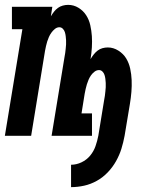

<svg xmlns="http://www.w3.org/2000/svg" viewBox="-22 -558 642 789"><path d="M270 211V119Q292 119 313 109Q334 99 348.5 81.5Q363 64 370.5 42.5Q378 21 382 0Q388 -37 394 -73.5Q400 -110 406 -147Q408 -156 409 -164.5Q410 -173 411 -182Q412 -191 412.5 -199.5Q413 -208 412.5 -217Q412 -226 411 -234Q410 -242 407.5 -250Q405 -258 399 -264Q393 -270 385 -270Q375 -270 366.5 -263.5Q358 -257 352 -248.5Q346 -240 342 -230.5Q338 -221 335 -211.5Q332 -202 330 -192.5Q328 -183 326 -173L313 -92H356V0H190L243 -323Q245 -332 246 -340.5Q247 -349 248 -358Q249 -367 249.5 -375.5Q250 -384 249.5 -392.5Q249 -401 248 -409.5Q247 -418 244.5 -426Q242 -434 236 -440Q230 -446 222 -446Q212 -446 203.5 -439Q195 -432 189 -423.5Q183 -415 179 -406Q175 -397 172 -387.5Q169 -378 167 -368.5Q165 -359 163 -349L106 0H-2L70 -438H27V-530H193L187 -491Q193 -501 200 -510Q207 -519 216 -525.5Q225 -532 236 -535Q247 -538 258 -538Q281 -538 300.5 -526Q320 -514 332 -495.5Q344 -477 349 -454.5Q354 -432 355.5 -409.5Q357 -387 355.5 -363Q354 -339 350 -315Q356 -325 363 -334Q370 -343 379 -350Q388 -357 399 -360Q410 -363 421 -363Q444 -363 464.5 -350Q485 -337 496.5 -318Q508 -299 513 -276Q518 -253 519 -229Q520 -205 518 -180.5Q516 -156 512 -132L490 0Q485 27 477 53Q469 79 455 104Q441 129 421 150Q401 171 376 185Q351 199 324 205Q297 211 270 211Z"/></svg>

Font: Iosevka Curly Slab SmBdEx
Style: Italic
Weight: 600
Width: 7
Italic angle: -9°
Monospace: yes
Designer: Belleve Invis
Foundry: Belleve Invis
Version: Version 11.1.0; ttfautohint (v1.8.3)